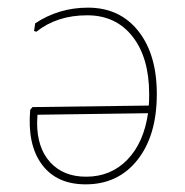

<svg xmlns="http://www.w3.org/2000/svg" viewBox="-20 -477 485 502"><path d="M210 -457Q293 -457 341.5 -396Q390 -335 390 -231Q390 -123 339.5 -59Q289 5 204 5Q128 5 89.5 -47Q51 -99 59 -190L65 -197L369 -201Q370 -210 370 -231Q370 -326 326.5 -381.5Q283 -437 208 -437Q129 -437 75 -394L69 -396L72 -416Q134 -457 210 -457ZM77 -156Q77 -90 111.5 -52.5Q146 -15 205 -15Q270 -15 313 -59.5Q356 -104 367 -181L78 -177Z"/></svg>

Font: Alegreya Sans SC Thin
Style: Regular
Weight: 100
Designer: Juan Pablo del Peral
Foundry: Huerta Tipografica
Version: Version 2.007